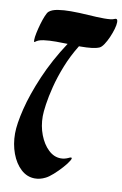

<svg xmlns="http://www.w3.org/2000/svg" viewBox="-99 -758 654 1028"><g transform="rotate(10 227.5 -243.5)"><path d="M386 -536Q370 -529 344 -526Q318 -523 286 -523Q281 -523 276 -523Q239 -463 214.5 -401Q190 -339 176 -283.5Q162 -228 156 -185.5Q150 -143 150 -121Q150 -67 168 -20Q186 27 216.5 56Q247 85 284 85Q305 85 326 75Q333 71 338 71Q347 71 337 88Q327 105 306 128.5Q285 152 262 172.5Q239 193 222 201Q208 208 194 211.5Q180 215 166 215Q123 215 90 184.5Q57 154 38.5 104Q20 54 20 -4Q20 -55 40.5 -138.5Q61 -222 104 -322.5Q147 -423 214 -525Q198 -525 182 -525.5Q166 -526 151 -526Q114 -526 84.5 -522Q55 -518 41 -506Q39 -504 37 -504Q34 -504 34 -515Q34 -529 39 -553Q44 -577 51.5 -603Q59 -629 67.5 -649.5Q76 -670 83 -676Q99 -690 131 -695Q163 -700 201 -700Q247 -700 296.5 -696.5Q346 -693 383 -693Q401 -693 415.5 -694.5Q430 -696 438 -700Q440 -701 442 -701.5Q444 -702 446 -702Q455 -702 455 -685Q455 -670 448.5 -647.5Q442 -625 431.5 -601Q421 -577 409 -559Q397 -541 386 -536Z"/></g></svg>

Font: Ga Maamli
Style: Regular
Weight: 400
Designer: Afotey Clement Nii Odai, Ama Asantewa Diaka, David Abbey-Thompson
Foundry: Sorkin Type Co.
Version: Version 1.000; ttfautohint (v1.8.4.7-5d5b)